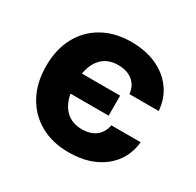

<svg xmlns="http://www.w3.org/2000/svg" viewBox="-122 -652 818 802"><g transform="rotate(30 287.5 -250.5)"><path d="M157.8 -298.4V-201.9H366.6V-298.4ZM36.8 -252Q36.8 -171.3 69.3 -111.4Q101.8 -51.5 160.4 -18.5Q219 14.5 297.8 14.5Q399.2 14.5 464.1 -36Q529.1 -86.6 538.1 -172.6H396.8Q389.9 -136 364.2 -116.4Q338.5 -96.7 297.4 -96.7Q240.4 -96.7 209.4 -137.1Q178.5 -177.4 178.5 -251.7Q178.5 -325.7 209.2 -365.5Q239.9 -405.3 296.4 -405.3Q339.7 -405.3 366.4 -383.6Q393.1 -361.8 396.8 -323.3H538.1Q533.6 -382 502.2 -425.2Q470.8 -468.5 418.1 -492.5Q365.3 -516.5 296.4 -516.5Q218 -516.5 159.6 -483.8Q101.1 -451.1 69 -391.8Q36.8 -332.4 36.8 -252Z"/></g></svg>

Font: Overused Grotesk Light
Style: Regular
Weight: 300
Designer: RandomMaerks
Version: Version 0.005